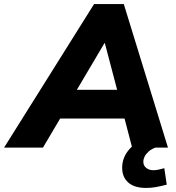

<svg xmlns="http://www.w3.org/2000/svg" viewBox="-80 -725 863 943"><path d="M-60 0 382 -705H528L745 0H569L522 -180L573 -143H173L235 -176L131 0ZM433 -513 278 -251 256 -284H536L505 -247L435 -513ZM637 198Q580 198 550 171.5Q520 145 520 99Q520 49 554 9.5Q588 -30 640 -48L683 0Q662 8 649 20Q636 32 630 44.5Q624 57 624 70Q624 88 638 99.5Q652 111 673 111Q687 111 699.5 108Q712 105 727 101L739 182Q707 190 685 194Q663 198 637 198Z"/></svg>

Font: Nunito Sans 12pt ExtraLight 12pt Black
Style: Italic
Weight: 900
Italic angle: -9°
Version: Version 3.101;gftools[0.9.27]